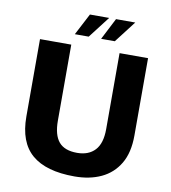

<svg xmlns="http://www.w3.org/2000/svg" viewBox="-93 -922 911 1022"><g transform="rotate(10 363.0 -410.5)"><path d="M378 21Q224 21 147.5 -44.5Q71 -110 71 -249V-667H240V-256Q240 -179 271 -142Q302 -105 370 -105Q432 -105 466.5 -142Q501 -179 501 -256V-667H655V-249Q655 -156 619.5 -96.5Q584 -37 522 -8Q460 21 378 21ZM391 -725 451 -842H555L465 -725ZM249 -725 310 -842H414L324 -725Z"/></g></svg>

Font: Maven Pro
Style: Bold
Weight: 700
Designer: Joe Prince
Foundry: Joe Prince
Version: Version 2.103